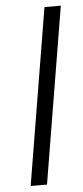

<svg xmlns="http://www.w3.org/2000/svg" viewBox="-53 -759 343 789"><g transform="rotate(-5 118.5 -364.0)"><path d="M229 -727.5 108.4 0H41L161.6 -727.5Z"/></g></svg>

Font: Inter 24pt Light
Style: Italic
Weight: 300
Italic angle: -9.3988°
Designer: Rasmus Andersson
Foundry: rsms
Version: Version 4.001;git-66647c0bb